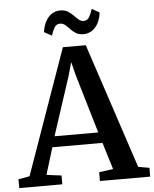

<svg xmlns="http://www.w3.org/2000/svg" viewBox="-76 -1001 843 1052"><g transform="rotate(-5 346.0 -475.0)"><path d="M48.5 -59.5 292 -748H418L646 -59L707 -48.5V0H430.5V-48.5L508 -59L462.5 -207H187L141.5 -59L223.5 -48.5V0H-13L-13.5 -48.5ZM444.5 -266 350 -585.5 330.5 -662.5 308 -583.5 204 -266ZM411 -809.5Q386 -809.5 369.5 -819.8Q353 -830 340.5 -843.5Q328 -857 315.8 -867.5Q303.5 -878 287.5 -878Q267 -878 256.5 -860Q246 -842 238 -816.5L196 -839.5Q203.5 -891.5 230.2 -920.8Q257 -950 295 -950Q320 -950 336.5 -939.8Q353 -929.5 365.8 -916Q378.5 -902.5 390.8 -892.2Q403 -882 418.5 -881.5Q438.5 -881.5 449.2 -899.5Q460 -917.5 467.5 -943.5L509.5 -920Q502.5 -867.5 475.8 -838.5Q449 -809.5 411 -809.5Z"/></g></svg>

Font: Merriweather 36pt SemiBold
Style: Regular
Weight: 600
Version: Version 2.100